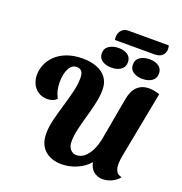

<svg xmlns="http://www.w3.org/2000/svg" viewBox="-173 -1154 1258 1325"><g transform="rotate(20 456.0 -491.0)"><path d="M423 21Q347 21 300 -21Q253 -63 253 -144Q253 -192 267 -248.5Q281 -305 299 -364.5Q317 -424 330.5 -480Q344 -536 344 -581Q344 -617 331 -631.5Q318 -646 295 -646Q260 -646 239.5 -607.5Q219 -569 219 -507Q219 -478 224.5 -452Q230 -426 246 -394Q232 -380 214 -374Q196 -368 180 -368Q140 -368 111.5 -386Q83 -404 68.5 -435Q54 -466 54 -502Q54 -540 69.5 -577.5Q85 -615 117 -646Q149 -677 198.5 -696Q248 -715 315 -715Q374 -715 419 -697.5Q464 -680 489.5 -645Q515 -610 515 -558Q515 -513 503.5 -460Q492 -407 476 -352Q460 -297 448 -245Q436 -193 436 -150Q436 -113 454.5 -93Q473 -73 498 -73Q531 -73 557.5 -95.5Q584 -118 602 -155.5Q620 -193 629 -239L685 -551Q697 -617 730.5 -647.5Q764 -678 814 -678Q832 -678 851.5 -674.5Q871 -671 893 -664L800 -178Q797 -160 795 -144.5Q793 -129 793 -116Q793 -84 804.5 -63Q816 -42 845 -37Q825 -10 792 5.5Q759 21 726 21Q687 21 659 -1.5Q631 -24 624 -67Q587 -24 532.5 -1.5Q478 21 423 21ZM478 -911Q477 -918 476 -924.5Q475 -931 476 -938Q477 -964 495 -983.5Q513 -1003 542 -1003H840Q842 -996 843 -988Q844 -980 844 -973Q842 -944 822.5 -927.5Q803 -911 769 -911ZM519 -723Q478 -723 451 -741.5Q424 -760 424 -794Q424 -831 453 -849.5Q482 -868 523 -868Q564 -868 589.5 -849.5Q615 -831 615 -796Q615 -760 587.5 -741.5Q560 -723 519 -723ZM747 -723Q706 -723 679 -741.5Q652 -760 652 -794Q652 -831 680.5 -849.5Q709 -868 750 -868Q791 -868 817 -849.5Q843 -831 843 -796Q843 -760 815.5 -741.5Q788 -723 747 -723Z"/></g></svg>

Font: Sansita Swashed Light
Style: Bold
Weight: 700
Version: Version 1.003